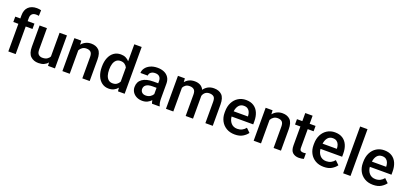

<svg xmlns="http://www.w3.org/2000/svg" viewBox="29 -1821 6132 2892"><g transform="rotate(20 3095.5 -375.0)"><path d="M219.7 0H102.1V-442.4H21V-528.3H102.1V-579.1Q102.1 -667 151.4 -713.6Q200.7 -760.3 286.1 -760.3Q303.7 -760.3 320.8 -757.8Q337.9 -755.4 354 -751.5L351.1 -660.6Q332 -665 305.2 -665Q264.6 -665 242.2 -642.8Q219.7 -620.6 219.7 -579.1V-528.3H328.6V-442.4H219.7Z M738.3 0 735.4 -54.2Q710.9 -23.9 673.8 -7.1Q636.7 9.8 585.9 9.8Q507.8 9.8 459.5 -36.1Q411.1 -82 411.1 -187V-528.3H528.8V-186Q528.8 -128.4 554.2 -106.9Q579.6 -85.4 614.7 -85.4Q661.1 -85.4 689.2 -102.8Q717.3 -120.1 731.4 -148.9V-528.3H849.6V0Z M1193.8 -443.4Q1156.7 -443.4 1129.4 -424.8Q1102.1 -406.2 1086.4 -375.5V0H968.8V-528.3H1079.6L1083.5 -464.8Q1111.3 -499.5 1150.6 -518.8Q1189.9 -538.1 1238.3 -538.1Q1314.9 -538.1 1360.6 -493.7Q1406.2 -449.2 1406.2 -341.3V0H1288.1V-341.8Q1288.1 -398.4 1263.9 -420.9Q1239.7 -443.4 1193.8 -443.4Z M1504.9 -258.3V-268.6Q1504.9 -349.1 1529.8 -409.7Q1554.7 -470.2 1601.3 -504.2Q1647.9 -538.1 1712.4 -538.1Q1756.3 -538.1 1790 -522.5Q1823.7 -506.8 1848.6 -478V-750H1966.8V0H1859.9L1854 -56.6Q1828.6 -24.9 1793.2 -7.6Q1757.8 9.8 1711.4 9.8Q1647.5 9.8 1601.1 -25.1Q1554.7 -60.1 1529.8 -120.6Q1504.9 -181.2 1504.9 -258.3ZM1622.6 -268.6V-258.3Q1622.6 -210.4 1634.5 -171.1Q1646.5 -131.8 1672.6 -108.6Q1698.7 -85.4 1741.2 -85.4Q1781.2 -85.4 1807.6 -103.8Q1834 -122.1 1848.6 -151.9V-377.4Q1834 -407.2 1807.9 -425.3Q1781.7 -443.4 1742.2 -443.4Q1699.7 -443.4 1673.3 -419.7Q1647 -396 1634.8 -356.4Q1622.6 -316.9 1622.6 -268.6Z M2405.3 0Q2396.5 -19.5 2391.6 -52.2Q2368.7 -26.9 2333.5 -8.5Q2298.3 9.8 2250 9.8Q2198.2 9.8 2157.7 -10.7Q2117.2 -31.2 2094.2 -66.9Q2071.3 -102.5 2071.3 -147.5Q2071.3 -231.4 2134 -276.4Q2196.8 -321.3 2312.5 -321.3H2387.7V-357.9Q2387.7 -399.9 2364.7 -424.8Q2341.8 -449.7 2294.4 -449.7Q2251.5 -449.7 2225.8 -428.7Q2200.2 -407.7 2200.2 -376H2083Q2083 -418 2109.9 -455.1Q2136.7 -492.2 2185.5 -515.1Q2234.4 -538.1 2300.8 -538.1Q2360.4 -538.1 2406.5 -518.1Q2452.6 -498 2479.2 -457.8Q2505.9 -417.5 2505.9 -356.9V-122.1Q2505.9 -50.3 2525.9 -7.8V0ZM2272.9 -83.5Q2314.9 -83.5 2345 -103.5Q2375 -123.5 2387.7 -148.4V-248.5H2321.3Q2255.4 -248.5 2222.2 -224.6Q2189 -200.7 2189 -158.7Q2189 -126.5 2210.9 -105Q2232.9 -83.5 2272.9 -83.5Z M2850.1 -443.4Q2811 -443.4 2785.6 -426Q2760.3 -408.7 2746.6 -379.9V0H2628.9V-528.3H2739.7L2743.7 -468.8Q2770 -501.5 2808.6 -519.8Q2847.2 -538.1 2897.9 -538.1Q2947.3 -538.1 2985.1 -518.3Q3022.9 -498.5 3043.5 -455.1Q3068.8 -492.7 3109.9 -515.4Q3150.9 -538.1 3206.1 -538.1Q3286.6 -538.1 3332.8 -492.7Q3378.9 -447.3 3378.9 -341.8V0H3260.7V-342.3Q3260.7 -402.3 3235.4 -422.9Q3210 -443.4 3166.5 -443.4Q3125.5 -443.4 3099.1 -421.4Q3072.8 -399.4 3062.5 -364.7Q3062.5 -358.9 3062.5 -352.1V0H2944.8V-341.8Q2944.8 -399.4 2919.2 -421.4Q2893.6 -443.4 2850.1 -443.4Z M3732.9 9.8Q3654.8 9.8 3597.7 -23.9Q3540.5 -57.6 3509.8 -115.5Q3479 -173.3 3479 -246.1V-265.6Q3479 -348.6 3510.3 -409.9Q3541.5 -471.2 3595.9 -504.6Q3650.4 -538.1 3718.8 -538.1Q3794.4 -538.1 3844.5 -505.1Q3894.5 -472.2 3919.4 -413.8Q3944.3 -355.5 3944.3 -279.3V-229H3597.7Q3602.5 -166 3639.6 -124.8Q3676.8 -83.5 3739.7 -83.5Q3782.2 -83.5 3815.4 -100.6Q3848.6 -117.7 3873 -148.9L3935.1 -88.9Q3909.7 -51.3 3859.9 -20.8Q3810.1 9.8 3732.9 9.8ZM3718.3 -444.3Q3668.5 -444.3 3638.4 -409.4Q3608.4 -374.5 3600.1 -313.5H3828.1V-322.8Q3827.1 -354.5 3815.9 -382.3Q3804.7 -410.2 3781 -427.2Q3757.3 -444.3 3718.3 -444.3Z M4259.8 -443.4Q4222.7 -443.4 4195.3 -424.8Q4168 -406.2 4152.3 -375.5V0H4034.7V-528.3H4145.5L4149.4 -464.8Q4177.2 -499.5 4216.6 -518.8Q4255.9 -538.1 4304.2 -538.1Q4380.9 -538.1 4426.5 -493.7Q4472.2 -449.2 4472.2 -341.3V0H4354V-341.8Q4354 -398.4 4329.8 -420.9Q4305.7 -443.4 4259.8 -443.4Z M4834.5 -528.3V-442.4H4740.2V-146Q4740.2 -108.9 4755.9 -97.9Q4771.5 -86.9 4796.9 -86.9Q4809.1 -86.9 4820.3 -88.4Q4831.5 -89.8 4838.4 -91.3L4838.9 -1.5Q4824.2 2.9 4804.9 6.3Q4785.6 9.8 4760.7 9.8Q4699.7 9.8 4661.1 -23.7Q4622.6 -57.1 4622.6 -138.7V-442.4H4536.6V-528.3H4622.6V-657.7H4740.2V-528.3Z M5158.2 9.8Q5080.1 9.8 5022.9 -23.9Q4965.8 -57.6 4935.1 -115.5Q4904.3 -173.3 4904.3 -246.1V-265.6Q4904.3 -348.6 4935.5 -409.9Q4966.8 -471.2 5021.2 -504.6Q5075.7 -538.1 5144 -538.1Q5219.7 -538.1 5269.8 -505.1Q5319.8 -472.2 5344.7 -413.8Q5369.6 -355.5 5369.6 -279.3V-229H5022.9Q5027.8 -166 5064.9 -124.8Q5102.1 -83.5 5165 -83.5Q5207.5 -83.5 5240.7 -100.6Q5273.9 -117.7 5298.3 -148.9L5360.4 -88.9Q5335 -51.3 5285.2 -20.8Q5235.4 9.8 5158.2 9.8ZM5143.6 -444.3Q5093.8 -444.3 5063.7 -409.4Q5033.7 -374.5 5025.4 -313.5H5253.4V-322.8Q5252.4 -354.5 5241.2 -382.3Q5230 -410.2 5206.3 -427.2Q5182.6 -444.3 5143.6 -444.3Z M5586.9 -750V0H5468.8V-750Z M5948.7 9.8Q5870.6 9.8 5813.5 -23.9Q5756.3 -57.6 5725.6 -115.5Q5694.8 -173.3 5694.8 -246.1V-265.6Q5694.8 -348.6 5726.1 -409.9Q5757.3 -471.2 5811.8 -504.6Q5866.2 -538.1 5934.6 -538.1Q6010.3 -538.1 6060.3 -505.1Q6110.4 -472.2 6135.3 -413.8Q6160.2 -355.5 6160.2 -279.3V-229H5813.5Q5818.4 -166 5855.5 -124.8Q5892.6 -83.5 5955.6 -83.5Q5998 -83.5 6031.2 -100.6Q6064.5 -117.7 6088.9 -148.9L6150.9 -88.9Q6125.5 -51.3 6075.7 -20.8Q6025.9 9.8 5948.7 9.8ZM5934.1 -444.3Q5884.3 -444.3 5854.2 -409.4Q5824.2 -374.5 5815.9 -313.5H6043.9V-322.8Q6043 -354.5 6031.7 -382.3Q6020.5 -410.2 5996.8 -427.2Q5973.1 -444.3 5934.1 -444.3Z"/></g></svg>

Font: Vazirmatn FD Medium
Style: Regular
Weight: 500
Designer: Saber Rastikerdar
Foundry: Saber Rastikerdar
Version: Version 33.003